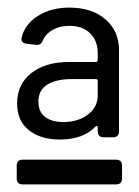

<svg xmlns="http://www.w3.org/2000/svg" viewBox="-20 -728 366 505"><path d="M232 -565Q237 -565 237 -570V-589Q237 -620 217.5 -640Q198 -660 162 -660Q137 -660 118.5 -649.5Q100 -639 93 -622Q88 -609 76 -610L50 -613Q34 -615 37 -629Q45 -664 79.5 -686Q114 -708 162 -708Q222 -708 257.5 -677Q293 -646 293 -596V-382Q293 -375 289 -371Q285 -367 278 -367H252Q245 -367 241 -371Q237 -375 237 -382V-393Q237 -396 235 -396.5Q233 -397 231 -395Q199 -361 137 -361Q87 -361 56 -385.5Q25 -410 25 -456Q25 -506 62 -535.5Q99 -565 162 -565ZM237 -477V-515Q237 -520 232 -520H169Q128 -520 104.5 -505.5Q81 -491 81 -461Q81 -434 98.5 -420.5Q116 -407 147 -407Q185 -407 211 -426.5Q237 -446 237 -477ZM39 -308H286Q293 -308 297 -304Q301 -300 301 -293V-258Q301 -251 297 -247Q293 -243 286 -243H39Q32 -243 28 -247Q24 -251 24 -258V-293Q24 -300 28 -304Q32 -308 39 -308Z"/></svg>

Font: Barlow_Medium_SS
Style: Regular
Weight: 500
Designer: Jeremy Tribby
Foundry: Jeremy Tribby
Version: Version 1.101 August 23, 2024